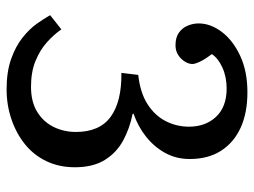

<svg xmlns="http://www.w3.org/2000/svg" viewBox="-114 -643 770 582"><g transform="rotate(90 271.0 -352.0)"><path d="M251 13Q198 13 159.5 -0.5Q121 -14 94.5 -35Q68 -56 52 -78.5Q36 -101 26 -119L69 -153Q85 -130 108.5 -109Q132 -88 165 -74.5Q198 -61 243 -61Q289 -61 319.5 -80Q350 -99 365 -130Q380 -161 380 -197Q380 -269 334 -302.5Q288 -336 201 -335L207 -386Q261 -392 295.5 -414Q330 -436 347 -469Q364 -502 364 -540Q364 -590 334 -622Q304 -654 248 -654Q213 -654 184.5 -641Q156 -628 144 -609Q160 -588 167 -573Q174 -558 174 -550Q174 -539 166.5 -527Q159 -515 146.5 -507Q134 -499 117 -499Q94 -499 79.5 -509Q65 -519 58 -535.5Q51 -552 51 -569Q51 -605 76.5 -639Q102 -673 149 -695Q196 -717 260 -717Q322 -717 367 -696.5Q412 -676 437 -637Q462 -598 462 -542Q462 -501 443.5 -467.5Q425 -434 394 -409.5Q363 -385 325 -372V-369Q370 -360 406.5 -340Q443 -320 465 -284.5Q487 -249 487 -194Q487 -146 468.5 -107.5Q450 -69 417 -42.5Q384 -16 341 -1.5Q298 13 251 13Z"/></g></svg>

Font: Literata 18pt
Style: Regular
Weight: 400
Designer: Latin by Veronika Burian and Jose Scaglione. Greek by Irene Vlachou. Cyrillic by Vera Evstafieva.
Foundry: TypeTogether
Version: Version 3.103;gftools[0.9.29]